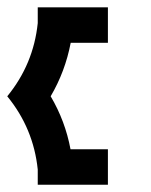

<svg xmlns="http://www.w3.org/2000/svg" viewBox="-20 -509 415 529"><path d="M174.3 -97.7H277.3V0H84V-42Q72.3 -155.3 0 -243.7Q72.3 -332 84 -445.3V-488.8H277.3V-391.1H174.8Q159.7 -312 119.6 -243.7Q159.7 -175.8 174.3 -97.7Z"/></svg>

Font: Arounder
Style: Regular
Weight: 400
Designer: Maxim Raikov
Foundry: Maxim Raikov
Version: Version 1.00 March 23, 2021, initial release